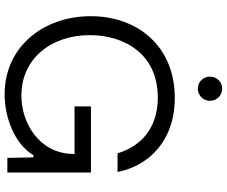

<svg xmlns="http://www.w3.org/2000/svg" viewBox="-94 -864 971 822"><g transform="rotate(90 391.0 -452.5)"><path d="M383.3 12.7C475.6 12.7 591.8 -24.9 644 -110.4H653.3L655.3 1H718.3V-356.9H435.1V-286.6H638.7V-280.3C636.2 -134.8 506.3 -59.1 388.7 -59.1C228.5 -59.1 129.9 -189 129.9 -351.6C129.9 -500.5 210.9 -643.1 397 -643.1C538.1 -643.1 609.4 -560.5 635.7 -470.7H715.8C689.5 -604 583 -715.8 398.4 -715.8C178.2 -715.8 48.8 -557.1 48.8 -356C48.8 -153.8 179.2 12.7 383.3 12.7ZM307.6 -866.7C307.6 -837.4 330.1 -814.5 358.9 -814.5C388.2 -814.5 411.1 -837.4 411.1 -866.7C411.1 -896 388.2 -918.5 358.9 -918.5C330.1 -918.5 307.6 -896 307.6 -866.7Z"/></g></svg>

Font: Faust Sans
Style: Regular
Weight: 400
Designer: Andreas Faust
Version: Version 1.003;Glyphs 3.1.2 (3151)